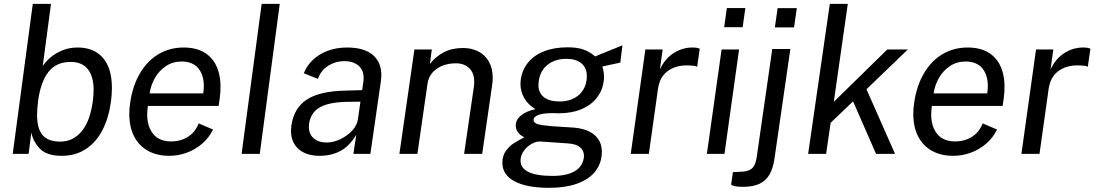

<svg xmlns="http://www.w3.org/2000/svg" viewBox="-20 -774 5506 966"><path d="M137.5 -107.5 124 0H44L145 -754.5H236.5L195 -441.5Q208 -462 232 -483.2Q256 -504.5 291.8 -519.8Q327.5 -535 371 -535Q452.5 -535 497.8 -483Q543 -431 543 -331.5Q543 -300.5 538.5 -265Q527.5 -181.5 495.5 -119.5Q463.5 -57.5 411.5 -23.8Q359.5 10 291 10Q214.5 10 180.2 -26.5Q146 -63 137.5 -107.5ZM166.5 -196Q166.5 -125.5 194.8 -93.5Q223 -61.5 284 -61.5Q347 -61.5 390.5 -113Q434 -164.5 447.5 -269Q451 -295 451 -321Q451 -389.5 421.8 -426Q392.5 -462.5 335.5 -462.5Q264 -462.5 224.8 -413.5Q185.5 -364.5 172 -269Q166.5 -226.5 166.5 -196Z M904 -535Q994.5 -535 1042 -482.5Q1089.5 -430 1089.5 -336Q1089.5 -307.5 1085 -275L1080 -241H724Q720.5 -215.5 720.5 -199Q720.5 -137 751 -99.8Q781.5 -62.5 841 -62.5Q889.5 -62.5 926.5 -86.2Q963.5 -110 979.5 -153.5L1052 -122Q1031 -80 996 -50.2Q961 -20.5 918.5 -5.2Q876 10 831.5 10Q770 10 724.8 -15Q679.5 -40 655 -87.5Q630.5 -135 630.5 -200.5Q630.5 -227.5 635 -257.5Q647 -340.5 683 -403.2Q719 -466 775.8 -500.5Q832.5 -535 904 -535ZM1002.5 -304Q1005.5 -323 1005.5 -340.5Q1005.5 -397.5 977.2 -431Q949 -464.5 893 -464.5Q849 -464.5 814.8 -441.5Q780.5 -418.5 759.5 -381.8Q738.5 -345 733 -304Z M1296.5 -754.5H1387.5L1287 0H1195.5Z M1714.5 -318 1802 -320.5 1808 -361.5Q1809.5 -372 1809.5 -381.5Q1809.5 -422 1783.2 -444.2Q1757 -466.5 1711 -466.5Q1667 -466 1630.8 -443Q1594.5 -420 1579.5 -377L1508.5 -405.5Q1523.5 -443.5 1554.2 -472.8Q1585 -502 1629 -518.5Q1673 -535 1725.5 -535Q1811 -535 1854.8 -498.5Q1898.5 -462 1898.5 -397Q1898.5 -380.5 1896.5 -366.5L1843.5 0H1758L1772.5 -95.5Q1737 -37.5 1691.5 -13.8Q1646 10 1588.5 10Q1521.5 10 1482.8 -23.5Q1444 -57 1444 -116.5Q1444 -124 1446 -142Q1458.5 -230 1522.8 -272.5Q1587 -315 1714.5 -318ZM1534 -136.5Q1534 -99 1558.5 -78Q1583 -57 1625 -57Q1657.5 -57 1692.5 -73.8Q1727.5 -90.5 1752 -117.2Q1776.5 -144 1780.5 -172.5L1793.5 -262.5L1721 -261.5Q1634 -259.5 1588.8 -233.8Q1543.5 -208 1535 -151Q1534 -141 1534 -136.5Z M2065 -525H2152.5L2143 -452Q2170.5 -488.5 2212 -510.5Q2253.5 -532.5 2309.5 -532.5Q2352.5 -532.5 2386.5 -515.2Q2420.5 -498 2439.8 -464Q2459 -430 2459 -382Q2459 -364.5 2456 -345L2406 0H2315L2364 -336Q2366 -348 2366 -361.5Q2366 -406.5 2341 -431Q2316 -455.5 2273 -455.5Q2238.5 -455.5 2207.8 -444Q2177 -432.5 2156.2 -409.2Q2135.5 -386 2131 -353L2080 0H1989.5Z M2507.5 45Q2507.5 40 2508.5 29Q2512 1.5 2528.5 -19.2Q2545 -40 2563 -52Q2581 -64 2604 -75.5Q2615 -81 2617.5 -83Q2615 -84.5 2603 -92.2Q2591 -100 2583 -113Q2575 -126 2575 -142Q2575 -148 2575.5 -151.5Q2578.5 -175.5 2603.5 -195Q2628.5 -214.5 2674 -225Q2638.5 -245.5 2618.5 -279Q2598.5 -312.5 2598.5 -353Q2598.5 -363 2600 -373.5Q2607 -422.5 2636.8 -459.2Q2666.5 -496 2717.5 -516Q2768.5 -536 2837 -536Q2884.5 -536 2916.5 -524.5Q2948.5 -513 2974.5 -490L3008 -504Q3034.5 -514.5 3062.5 -526Q3090.5 -537.5 3111.5 -546L3101 -459L3010.5 -439.5Q3019 -412.5 3019 -386Q3019 -376 3017.5 -366Q3011.5 -319.5 2983.5 -282.8Q2955.5 -246 2906.2 -225Q2857 -204 2790 -204Q2773.5 -204 2759.5 -205Q2709.5 -204.5 2687 -195Q2664.5 -185.5 2664.5 -171Q2664.5 -156.5 2683.8 -150Q2703 -143.5 2752 -139.5L2804 -136L2859.5 -132.5Q2931 -128 2969.5 -96.2Q3008 -64.5 3008 -10Q3008 1 3006.5 13Q3000 60.5 2968.5 96Q2937 131.5 2880 151.2Q2823 171 2742.5 171Q2630.5 171 2569 138.2Q2507.5 105.5 2507.5 45ZM2760 111Q2830.5 111 2870.8 87.8Q2911 64.5 2917.5 19Q2918 16 2918 10Q2918 -17 2898 -33.5Q2878 -50 2837.5 -52.5L2699.5 -62Q2679 -63.5 2655.2 -50.5Q2631.5 -37.5 2615.2 -14.8Q2599 8 2599 34.5Q2599 71.5 2639 91.2Q2679 111 2760 111ZM2689 -346.5Q2689 -306.5 2716.5 -285Q2744 -263.5 2795 -263.5Q2850.5 -263.5 2887.2 -292Q2924 -320.5 2931.5 -372.5Q2932.5 -379 2932.5 -390.5Q2932.5 -433 2905 -455.5Q2877.5 -478 2829.5 -478Q2773 -478 2735.2 -448.2Q2697.5 -418.5 2690.5 -364.5Q2689 -355.5 2689 -346.5Z M3227 -525H3314L3300 -424Q3325 -478.5 3369.2 -506.8Q3413.5 -535 3463.5 -535Q3489.5 -535 3500.5 -528.5L3487.5 -438Q3482 -441.5 3471.5 -443Q3461 -444.5 3451.5 -444.5Q3446 -445 3435.5 -445Q3377.5 -445 3338.2 -415.5Q3299 -386 3290.5 -327L3244.5 0H3153.5Z M3610.5 -525H3698.5L3625 0H3536.5ZM3637 -733.5H3730L3716.5 -637H3623.5Z M3658.5 154.5 3667.5 92 3717 89.5Q3750.5 87 3766 71Q3781.5 55 3787 18L3865.5 -527.5H3956.5L3877 21.5Q3870 71.5 3852.2 103Q3834.5 134.5 3802 150.2Q3769.5 166 3719 166Q3692.5 166 3677.5 162.8Q3662.5 159.5 3658.5 154.5ZM3892.5 -733H3989L3975 -636H3878.5Z M4155 -754.5H4245.5L4175 -261.5L4444 -525H4547.5L4339.5 -325L4483 0H4387.5L4272 -264L4159 -156L4136.5 0H4046Z M4848.5 -535Q4939 -535 4986.5 -482.5Q5034 -430 5034 -336Q5034 -307.5 5029.5 -275L5024.5 -241H4668.5Q4665 -215.5 4665 -199Q4665 -137 4695.5 -99.8Q4726 -62.5 4785.5 -62.5Q4834 -62.5 4871 -86.2Q4908 -110 4924 -153.5L4996.5 -122Q4975.5 -80 4940.5 -50.2Q4905.5 -20.5 4863 -5.2Q4820.5 10 4776 10Q4714.5 10 4669.2 -15Q4624 -40 4599.5 -87.5Q4575 -135 4575 -200.5Q4575 -227.5 4579.5 -257.5Q4591.5 -340.5 4627.5 -403.2Q4663.5 -466 4720.2 -500.5Q4777 -535 4848.5 -535ZM4947 -304Q4950 -323 4950 -340.5Q4950 -397.5 4921.8 -431Q4893.5 -464.5 4837.5 -464.5Q4793.5 -464.5 4759.2 -441.5Q4725 -418.5 4704 -381.8Q4683 -345 4677.5 -304Z M5192.5 -525H5279.5L5265.5 -424Q5290.5 -478.5 5334.8 -506.8Q5379 -535 5429 -535Q5455 -535 5466 -528.5L5453 -438Q5447.5 -441.5 5437 -443Q5426.5 -444.5 5417 -444.5Q5411.5 -445 5401 -445Q5343 -445 5303.8 -415.5Q5264.5 -386 5256 -327L5210 0H5119Z"/></svg>

Font: 1883 Sans
Style: Italic
Weight: 400
Italic angle: -8°
Designer: 1883 Sans project is a fork of Public Sans.
Version: Version 1.009